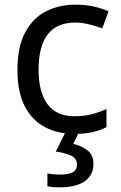

<svg xmlns="http://www.w3.org/2000/svg" viewBox="-20 -566 520 826"><path d="M300 10Q229 10 173.5 -19Q118 -48 86.5 -109Q55 -170 55 -265Q55 -364 88 -426Q121 -488 177.5 -517Q234 -546 306 -546Q347 -546 385 -537.5Q423 -529 447 -517L420 -444Q396 -453 364 -461Q332 -469 304 -469Q146 -469 146 -266Q146 -169 184.5 -117.5Q223 -66 299 -66Q343 -66 376.5 -75Q410 -84 438 -97V-19Q411 -5 378.5 2.5Q346 10 300 10ZM382 139Q382 187 345 213.5Q308 240 234 240Q202 240 184 235V180Q193 182 208 183.5Q223 185 237 185Q273 185 292 175.5Q311 166 311 141Q311 115 284.5 103Q258 91 220 86L263 0H321L295 53Q331 61 356.5 81Q382 101 382 139Z"/></svg>

Font: Noto Music
Style: Regular
Weight: 400
Designer: Monotype Design Team, Benjamin Yang
Foundry: Monotype Imaging Inc.
Version: Version 2.002; ttfautohint (v1.8.4.7-5d5b)